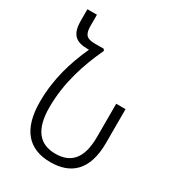

<svg xmlns="http://www.w3.org/2000/svg" viewBox="-185 -865 887 979"><g transform="rotate(30 258.0 -375.0)"><path d="M265 10C382 10 462 -53 462 -217V-416H407V-221C407 -88 352 -40 265 -40C173 -40 121 -98 121 -231C121 -373 164 -503 217 -616L218 -617L212 -627H161C113 -627 95 -641 95 -695V-760H39V-693C39 -612 71 -585 142 -585H149C101 -480 65 -364 65 -231C65 -69 135 10 265 10Z"/></g></svg>

Font: Noto Sans Armenian Condensed Light
Style: Regular
Weight: 300
Width: 3
Designer: Monotype Design Team
Foundry: Monotype Imaging Inc.
Version: Version 2.008